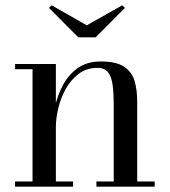

<svg xmlns="http://www.w3.org/2000/svg" viewBox="-20 -700 636 720"><path d="M189.5 -460V-19.5H254V0H36.5V-19.5H102V-440.5H36.5V-460ZM494.5 -319.5V-19.5H560V0H341.5V-19.5H406.5V-304.5Q406.5 -346.5 402.8 -378.2Q399 -410 386 -427.8Q373 -445.5 345.5 -445.5Q305 -445.5 275.5 -423.5Q246 -401.5 227 -367.2Q208 -333 198.8 -294.8Q189.5 -256.5 189.5 -224.5L177 -222Q177 -255 185.8 -297.2Q194.5 -339.5 215 -379Q235.5 -418.5 270.5 -444Q305.5 -469.5 358.5 -469.5Q416 -469.5 445.2 -450Q474.5 -430.5 484.5 -396.8Q494.5 -363 494.5 -319.5ZM273.5 -560 163.5 -670.5 174 -680 305.5 -605 438 -680 448.5 -670.5 338.5 -560Z"/></svg>

Font: Bodoni Moda 11pt
Style: Regular
Weight: 400
Version: Version 2.004